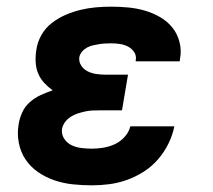

<svg xmlns="http://www.w3.org/2000/svg" viewBox="-20 -548 640 576"><path d="M256 8Q227 8 198.5 5Q170 2 143.5 -7Q117 -16 94.5 -31.5Q72 -47 57 -69Q42 -91 36.5 -119Q31 -147 36 -176Q39 -194 47 -211.5Q55 -229 70 -242Q85 -255 102.5 -263Q120 -271 138 -277Q124 -287 112.5 -299.5Q101 -312 94.5 -327.5Q88 -343 87 -361.5Q86 -380 89 -398Q92 -421 104 -442.5Q116 -464 135.5 -479Q155 -494 177 -503.5Q199 -513 222 -518.5Q245 -524 268 -526Q291 -528 314 -528Q340 -528 365.5 -525.5Q391 -523 415 -516Q439 -509 460.5 -496.5Q482 -484 497 -465.5Q512 -447 518.5 -422Q525 -397 520 -371Q520 -369 519.5 -367.5Q519 -366 519 -364H387Q387 -365 387 -365.5Q387 -366 387 -366Q390 -380 383 -391Q376 -402 364.5 -408Q353 -414 340 -416Q327 -418 314 -418Q305 -418 295.5 -417.5Q286 -417 277 -415.5Q268 -414 259 -412Q250 -410 241.5 -405.5Q233 -401 226.5 -393.5Q220 -386 218 -377Q216 -363 223.5 -351.5Q231 -340 243 -334Q255 -328 269 -326Q283 -324 297 -324H364L346 -217H280Q269 -217 257.5 -216.5Q246 -216 235 -213.5Q224 -211 213 -207.5Q202 -204 192 -197.5Q182 -191 175 -181.5Q168 -172 166 -161Q164 -145 172.5 -132Q181 -119 194.5 -112.5Q208 -106 224 -104Q240 -102 256 -102Q273 -102 290.5 -105Q308 -108 324.5 -115.5Q341 -123 354 -137.5Q367 -152 371 -169H503Q498 -143 485.5 -117.5Q473 -92 454.5 -70.5Q436 -49 412 -33.5Q388 -18 361.5 -8.5Q335 1 308.5 4.5Q282 8 256 8Z"/></svg>

Font: Iosevka SS04 XBd Ex Obl
Style: Regular
Weight: 800
Width: 7
Italic angle: -9°
Monospace: yes
Designer: Belleve Invis
Foundry: Belleve Invis
Version: Version 19.0.0; ttfautohint (v1.8.4)